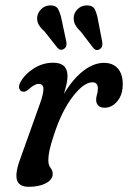

<svg xmlns="http://www.w3.org/2000/svg" viewBox="-20 -692 481 721"><path d="M65.5 -348Q56.5 -349 52.8 -358.5Q49 -368 56 -382Q72 -412.5 106 -434.5Q140 -456.5 180 -456.5Q233.5 -456.5 233.5 -406Q233.5 -393 229.8 -376Q226 -359 220 -339.5Q254 -396 293 -426Q332 -456 370.5 -456Q404 -456 422.5 -434.8Q441 -413.5 441 -376.5Q441 -336 420.5 -311.8Q400 -287.5 373.5 -287.5Q356 -287.5 348.5 -296.2Q341 -305 341 -316.5Q341 -327 344.2 -337Q347.5 -347 347.5 -360Q347.5 -383 327 -383Q295 -383 253.8 -330Q212.5 -277 183 -187Q170 -148 165.8 -127.2Q161.5 -106.5 161.5 -90.5Q161.5 -72 169.8 -61.5Q178 -51 178 -39Q178 -17.5 152.5 -4Q127 9.5 88 9.5Q50 9.5 43.2 -18Q36.5 -45.5 58 -101L130.5 -304Q144 -342 143 -359.5Q142 -377 125 -377Q110 -377 87.5 -356.5Q73.5 -345 65.5 -348ZM348.5 -614.5 364 -534Q367 -515.5 355.5 -508Q342 -499 331 -511L283.5 -573Q268 -588 261.8 -600.5Q255.5 -613 257 -628.5Q259 -646 272 -658.2Q285 -670.5 302.5 -671.5Q327.5 -673 335.8 -657.2Q344 -641.5 348.5 -614.5ZM212 -615.5 229 -535.5Q230.5 -527.5 229 -520.5Q227.5 -513.5 221 -509Q208.5 -500 196.5 -511.5L148 -573Q132.5 -587 125.5 -599.2Q118.5 -611.5 119.5 -627Q121.5 -644.5 134.2 -657.2Q147 -670 164.5 -671.5Q189.5 -673.5 198.2 -657.8Q207 -642 212 -615.5Z"/></svg>

Font: Fraunces 72pt S100
Style: Italic
Weight: 400
Italic angle: -16°
Version: Version 1.000; ttfautohint (v1.8.3)